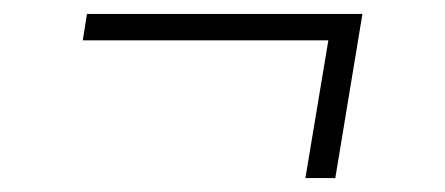

<svg xmlns="http://www.w3.org/2000/svg" viewBox="-20 -379 640 276"><path d="M419 -123 452 -321H99L105 -359H501L462 -123Z"/></svg>

Font: Iosevka Curly Slab XLtExObl
Style: Regular
Weight: 200
Width: 7
Italic angle: -9°
Monospace: yes
Designer: Belleve Invis
Foundry: Belleve Invis
Version: Version 11.0.0; ttfautohint (v1.8.3)